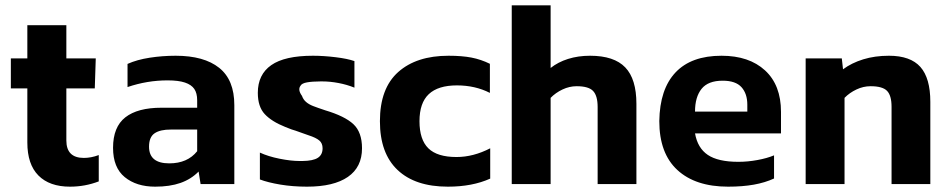

<svg xmlns="http://www.w3.org/2000/svg" viewBox="-20 -694 3580 724"><path d="M352.4 -10V-109.3Q323.7 -98.5 296.2 -98.5Q230.2 -98.5 230.2 -164.3V-360.7H337.4L341.1 -473.9H230.2V-599H83.1V-473.9H20.9V-360.7H83.1V-156.6Q83.1 -74.3 124.9 -32.2Q166.7 9.9 244 9.9Q300.7 9.9 352.4 -10Z M728.9 -47.1 736.4 0H863.6V-297.6Q863.6 -392.7 806.5 -438.2Q749.4 -483.8 642.5 -483.8Q592.5 -483.8 544.5 -476.4Q496.5 -469 460.9 -453V-365.7Q534.8 -390.9 611.9 -390.9Q653.2 -390.9 677.4 -382.7Q701.6 -374.6 712.6 -358.7Q723.5 -342.8 723.5 -315.8V-287.8H589Q499 -287.8 452.7 -251.6Q406.3 -215.3 406.3 -136.6Q406.3 -62.1 450.4 -26.1Q494.5 9.9 565.1 9.9Q620.6 9.9 660.7 -4.2Q700.9 -18.4 728.9 -47.1ZM542 -140.9Q542 -177.1 563 -191.4Q584 -205.7 624.8 -205.5H723.5V-123.8Q686.8 -78 618.4 -78Q542 -78 542 -140.9Z M1345.1 -134.9Q1345.1 -195.3 1312.7 -225.7Q1280.2 -256.1 1206.2 -278.1Q1176.4 -288 1160.6 -294.2Q1144.8 -300.4 1134.3 -309.4Q1123.7 -318.3 1118.7 -332.5Q1102.1 -355.4 1112.9 -370.2Q1117.7 -379.9 1137.8 -383.4Q1157.8 -386.9 1188.4 -387Q1192.6 -387 1195.6 -387Q1224.6 -387 1256.2 -381Q1287.8 -375.1 1316.5 -363.5V-463.6Q1290.5 -472.8 1245.3 -478.3Q1200 -483.8 1159.9 -483.8Q1053.6 -483.8 1002.9 -448.4Q952.2 -413 952.2 -343.9Q952.2 -291.7 978.3 -263.7Q1004.4 -235.7 1055.6 -215.3Q1068.3 -210.4 1079.1 -206.1Q1085.6 -204.1 1094.6 -201.2Q1120.9 -191.6 1143.4 -183.9Q1171.7 -174.8 1184 -164.3Q1196.4 -153.9 1196.4 -134.9Q1196.4 -110.4 1178.5 -98.9Q1160.7 -87.4 1121.1 -86.9Q1114.3 -86.9 1109.3 -86.9Q1076.9 -86.9 1034.2 -95.5Q991.5 -104 960 -118.6V-17.3Q990.2 -5.8 1037.4 2.1Q1084.6 9.9 1137.5 9.9Q1238.4 9.9 1291.8 -26.9Q1345.1 -63.7 1345.1 -134.9Z M1828.5 -20.5V-134.8Q1764.8 -101.9 1701.4 -101.9Q1628.7 -101.9 1595.3 -134.7Q1561.8 -167.5 1561.8 -237Q1561.8 -306 1596.9 -339Q1632.1 -372 1703.1 -372Q1771.8 -372 1827.3 -343.7V-453.4Q1793.8 -469.9 1757.8 -476.9Q1721.7 -483.8 1671.4 -483.8Q1550.6 -483.8 1481.6 -422.4Q1412.6 -360.9 1412.6 -237Q1412.6 -115.9 1479.2 -53Q1545.7 9.9 1668.9 9.9Q1761.1 9.9 1828.5 -20.5Z M2056.3 0V-325Q2075.2 -344.4 2101.1 -356.6Q2127.1 -368.9 2154.4 -368.9Q2199.5 -368.9 2216.5 -350.9Q2233.6 -332.9 2233.6 -290.4V0H2379.8V-302.4Q2379.8 -396.1 2337.7 -439.9Q2295.6 -483.8 2205.1 -483.8Q2160 -483.8 2122 -471.8Q2084.1 -459.8 2056.3 -437.7V-674H1909.7V0Z M2898.8 -20.9V-108.2Q2872.2 -97.1 2835.9 -90.5Q2799.7 -83.8 2764.1 -83.8Q2687.8 -83.8 2649.1 -109.8Q2610.5 -135.7 2600.8 -191.1H2925V-272.2Q2925 -373.1 2864.9 -428.5Q2804.7 -483.8 2700.7 -483.8Q2586.7 -483.8 2527.3 -420.9Q2467.9 -358 2466.1 -237.5Q2466.1 -115.7 2534.3 -52.9Q2602.5 9.9 2725.6 9.9Q2779.8 9.9 2822.5 2.3Q2865.1 -5.3 2898.8 -20.9ZM2705.3 -389.7Q2753.9 -389.7 2776 -365.3Q2798 -340.8 2798 -299.3V-273.1H2600.8Q2600.8 -328.2 2625.5 -359Q2650.3 -389.8 2705.3 -389.7Z M3164.6 0V-325Q3183.6 -344.4 3209.5 -356.6Q3235.4 -368.9 3262.8 -368.9Q3307.9 -368.9 3324.9 -351.3Q3341.9 -333.7 3341.9 -291.6V0H3488.1V-310.1Q3488.1 -399.2 3450.7 -441.5Q3413.2 -483.8 3332 -483.8Q3279.2 -483.8 3235.2 -470.3Q3191.3 -456.7 3158.9 -432.7L3154.3 -473.9H3018V0Z"/></svg>

Font: Arad-VF Thin Dots1
Style: Regular
Weight: 100
Designer: Mohammad Darvishi
Version: Version 1.000;August 30, 2024;FontCreator 15.0.0.2992 64-bit